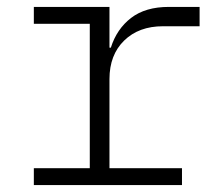

<svg xmlns="http://www.w3.org/2000/svg" viewBox="-20 -536 640 556"><path d="M78 -49H240V-467H78V-516H297V-398H301Q318 -452 359.5 -484Q401 -516 469 -516H558V-460H452Q382 -460 339.5 -418.5Q297 -377 297 -307V-49H507V0H78Z"/></svg>

Font: IBM Plex Mono Light
Style: Regular
Weight: 300
Monospace: yes
Designer: Mike Abbink, Paul van der Laan, Pieter van Rosmalen
Foundry: Bold Monday
Version: Version 2.3